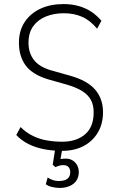

<svg xmlns="http://www.w3.org/2000/svg" viewBox="-20 -733 586 943"><path d="M284 8Q239 8 197 0Q155 -8 120 -25.5Q85 -43 60 -70L81 -109Q109 -81 142.5 -65Q176 -49 212 -43Q248 -37 286 -37Q355 -37 397.5 -73Q440 -109 440 -181Q440 -218 426 -243Q412 -268 384 -285.5Q356 -303 313 -316L214 -344Q137 -368 105 -413Q73 -458 73 -523Q73 -582 101 -624.5Q129 -667 178 -690Q227 -713 292 -713Q332 -713 366 -703.5Q400 -694 427.5 -676Q455 -658 478 -631L457 -592Q423 -633 383 -650.5Q343 -668 294 -668Q245 -668 205.5 -652Q166 -636 143 -604Q120 -572 120 -523Q120 -474 145.5 -440Q171 -406 226 -389L325 -361Q410 -337 448 -292Q486 -247 486 -182Q486 -125 460.5 -82Q435 -39 390 -15.5Q345 8 284 8ZM274 190Q255 190 236 185.5Q217 181 205 172L214 139Q227 147 240 151.5Q253 156 268 156Q297 156 311 145Q325 134 325 113Q325 97 316.5 87.5Q308 78 290 78Q281 78 272 80.5Q263 83 252 88L239 76L254 -20H289L276 55L259 54Q267 50 279.5 48Q292 46 303 46Q322 46 336 54.5Q350 63 358.5 78Q367 93 367 113Q367 136 355.5 153.5Q344 171 322.5 180.5Q301 190 274 190Z"/></svg>

Font: Nunito Sans 7pt Condensed ExtraLight
Style: Regular
Weight: 250
Width: 3
Designer: Vernon Adams
Foundry: Vernon Adams
Version: Version 3.101;gftools[0.9.27]